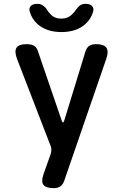

<svg xmlns="http://www.w3.org/2000/svg" viewBox="-20 -970 640 1000"><path d="M261 10Q220 10 206.5 -7Q193 -24 207 -64L244 -168Q247 -178 247.5 -188.5Q248 -199 244 -209L68 -665Q54 -704 66.5 -722Q79 -740 119 -740Q141 -740 156 -732.5Q171 -725 178 -702L301 -343Q305 -332 308 -332Q311 -332 315 -343L425 -702Q432 -723 445.5 -731.5Q459 -740 481 -740Q521 -740 534 -721.5Q547 -703 534 -665L314 -27Q307 -8 293.5 1Q280 10 261 10ZM136 -906Q129 -926 139.5 -938Q150 -950 174 -950Q184 -950 192 -947.5Q200 -945 205 -940Q217 -932 224.5 -919.5Q232 -907 243 -896Q264 -873 299 -873Q334 -873 356 -896Q367 -906 375 -918Q383 -930 392 -938Q399 -944 406.5 -947Q414 -950 425 -950Q449 -950 460 -938Q471 -926 464 -906Q453 -870 424 -844Q377 -803 300 -803Q223 -803 176 -844Q147 -870 136 -906Z"/></svg>

Font: Maple Mono NL SemiBold
Style: Regular
Weight: 600
Monospace: yes
Designer: subframe7536
Version: Version 7.000